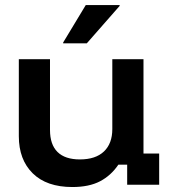

<svg xmlns="http://www.w3.org/2000/svg" viewBox="-20 -736 682 765"><path d="M268.3 9.2Q165.8 9.2 110.4 -45.4Q55 -100 55 -193.3V-500H179.2V-218.3Q179.2 -160 209.2 -130.4Q239.2 -100.8 298.3 -100.8Q360.8 -100.8 394.2 -132.5Q427.5 -164.2 427.5 -221.7V-500H551.7V-124.2H614.2V0H486.7V-80H451.7Q422.5 -36.7 378.8 -13.8Q335 9.2 268.3 9.2ZM231.7 -563.3V-566.7L321.7 -715.8H456.7V-712.5L325.8 -563.3Z"/></svg>

Font: Funnel Display Light SemiBold
Style: Regular
Weight: 600
Version: Version 1.000